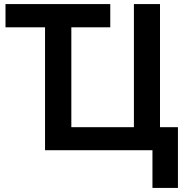

<svg xmlns="http://www.w3.org/2000/svg" viewBox="-20 -725 912 942"><path d="M330 -591H521V-705H7V-591H201V12H728V197H853V-101H765V-705H637V-101H330Z"/></svg>

Font: Repo DemiBold
Style: Regular
Weight: 600
Designer: Stefan Peev
Foundry: Context Ltd
Version: Version 1.502